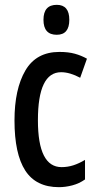

<svg xmlns="http://www.w3.org/2000/svg" viewBox="-20 -765 402 795"><path d="M224 10Q129 10 84.5 -59Q40 -128 40 -266Q40 -396 85 -473Q130 -550 226 -550Q263 -550 290 -542.5Q317 -535 340 -522L312 -443Q269 -466 233 -466Q137 -466 137 -267Q137 -73 235 -73Q260 -73 283.5 -80.5Q307 -88 332 -103V-22Q308 -5 279.5 2.5Q251 10 224 10ZM215 -745Q267 -745 267 -683Q267 -621 215 -621Q160 -621 160 -683Q160 -745 215 -745Z"/></svg>

Font: Noto Sans Gurmukhi ExtraCondensed Medium
Style: Regular
Weight: 500
Width: 2
Designer: Jelle Bosma - Monotype Design Team
Foundry: Monotype Imaging Inc.
Version: Version 2.004; ttfautohint (v1.8.4.7-5d5b)